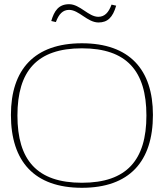

<svg xmlns="http://www.w3.org/2000/svg" viewBox="-20 -885 780 914"><path d="M370 9C144 9 32 -116 32 -338C32 -554 144 -679 370 -679C596 -679 708 -554 708 -338C708 -116 596 9 370 9ZM63 -335C63 -123 156 -15 370 -15C583 -15 677 -123 677 -335C677 -547 583 -655 370 -655C156 -655 63 -547 63 -335ZM224 -785 246 -780C260 -818 279 -838 309 -838C356 -838 396 -778 449 -778C492 -778 517 -802 533 -858L511 -863C497 -825 478 -805 448 -805C401 -805 361 -865 309 -865C259 -865 238 -833 224 -785Z"/></svg>

Font: LT Wave Thin
Style: Regular
Weight: 100
Designer: Daniel Lyons
Version: Version 2.5 (Glyphs App)